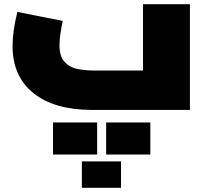

<svg xmlns="http://www.w3.org/2000/svg" viewBox="-20 -525 957 917"><path d="M887 -505V0H420Q240 0 140 -80Q40 -160 40 -305Q40 -376 63 -468L280 -425Q264 -354 264 -309Q264 -257 287.5 -230.5Q311 -204 347.5 -196Q384 -188 438 -188H663V-505ZM444 60V213H233V60ZM698 60V213H487V60ZM558 246V372H371V246Z"/></svg>

Font: Cairo Black
Style: Regular
Weight: 900
Designer: Mohamed Gaber, Accademia di Belle Arti di Urbino and others
Foundry: Kief Type Foundry, Accademia di Belle Arti di Urbino and others
Version: Version 3.011